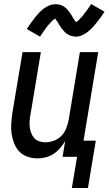

<svg xmlns="http://www.w3.org/2000/svg" viewBox="-20 -779 540 954"><path d="M337 155 363 0H291L304 -79Q294 -61 279.5 -44Q265 -27 247 -15Q229 -3 208 2.5Q187 8 167 8Q141 8 116.5 -0.5Q92 -9 75.5 -26.5Q59 -44 50 -67.5Q41 -91 37.5 -116Q34 -141 36 -167.5Q38 -194 42 -221L92 -520H183L131 -207Q128 -192 127 -176.5Q126 -161 128 -146Q130 -131 135.5 -117Q141 -103 150.5 -92.5Q160 -82 175 -77Q190 -72 205 -72Q226 -72 247 -79.5Q268 -87 284 -103Q300 -119 308.5 -140Q317 -161 321 -182L377 -520H468L395 -80H456L417 155ZM179 -597 113 -635Q124 -652 135 -667Q146 -682 155.5 -694Q165 -706 174.5 -716Q184 -726 197 -736Q210 -746 225 -752Q240 -758 255 -758Q260 -758 265 -757.5Q270 -757 275 -756Q280 -755 284 -753.5Q288 -752 292 -749.5Q296 -747 300 -744.5Q304 -742 307.5 -739Q311 -736 313.5 -732.5Q316 -729 319.5 -725.5Q323 -722 325.5 -718Q328 -714 330.5 -710.5Q333 -707 335.5 -703.5Q338 -700 339.5 -696.5Q341 -693 344.5 -687.5Q348 -682 350.5 -678.5Q353 -675 356 -671.5Q359 -668 359 -667H355L359 -670Q363 -672 366 -674.5Q369 -677 372 -680Q375 -683 376.5 -685Q378 -687 380 -689Q382 -691 384 -693Q386 -695 388.5 -697.5Q391 -700 392.5 -702.5Q394 -705 396.5 -708Q399 -711 401 -714Q403 -717 406 -720.5Q409 -724 411.5 -727.5Q414 -731 416.5 -734.5Q419 -738 421.5 -742Q424 -746 427.5 -750.5Q431 -755 433 -759L499 -721Q488 -703 477 -688.5Q466 -674 456.5 -662Q447 -650 437.5 -640Q428 -630 415 -620Q402 -610 387 -603.5Q372 -597 357 -597Q352 -597 347 -598Q342 -599 337 -600Q332 -601 328 -602.5Q324 -604 320 -606.5Q316 -609 312 -611.5Q308 -614 304.5 -617Q301 -620 298.5 -623.5Q296 -627 292.5 -630.5Q289 -634 286.5 -637.5Q284 -641 281.5 -645Q279 -649 276.5 -652.5Q274 -656 272 -659.5Q270 -663 267 -668Q264 -673 261 -677Q258 -681 255.5 -684.5Q253 -688 253 -689H257Q257 -688 253 -686Q249 -684 246 -681.5Q243 -679 240 -676Q237 -673 235 -671Q233 -669 231.5 -667Q230 -665 228 -663Q226 -661 223.5 -658.5Q221 -656 219 -653.5Q217 -651 214.5 -648Q212 -645 210 -642Q208 -639 205.5 -635.5Q203 -632 200.5 -628.5Q198 -625 195.5 -621.5Q193 -618 190.5 -614Q188 -610 184.5 -605.5Q181 -601 179 -597Z"/></svg>

Font: Iosevka Medium
Style: Italic
Weight: 500
Italic angle: -9°
Monospace: yes
Designer: Belleve Invis
Foundry: Belleve Invis
Version: Version 32.5.0; ttfautohint (v1.8.4)